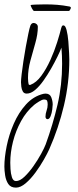

<svg xmlns="http://www.w3.org/2000/svg" viewBox="-52 -493 355 878"><path d="M21 365Q-3 365 -14 348.5Q-25 332 -28.5 309Q-32 286 -32 269Q-32 228 -21.5 175.5Q-11 123 11 72.5Q33 22 67 -15.5Q101 -53 147 -64Q150 -65 156 -65Q176 -65 182.5 -48Q189 -31 189 -15Q189 -9 187 7.5Q185 24 179.5 38Q174 52 165 52Q161 52 158.5 48.5Q156 45 156 41Q156 27 161 13Q166 -1 166 -15Q166 -26 163.5 -32Q161 -38 149 -38Q141 -38 126 -28.5Q111 -19 105 -14Q69 16 44.5 60.5Q20 105 7.5 154.5Q-5 204 -5 251Q-5 260 -4 280Q-3 300 2.5 317.5Q8 335 21 335Q39 335 60 315Q81 295 101 266.5Q121 238 136 210.5Q151 183 157 167Q190 76 211 -14Q232 -104 232 -201Q232 -238 229 -275Q223 -259 210.5 -233.5Q198 -208 181.5 -179Q165 -150 146.5 -124Q128 -98 108.5 -81.5Q89 -65 70 -65Q58 -65 52.5 -74.5Q47 -84 45.5 -96.5Q44 -109 44 -117Q44 -128 47 -154Q50 -180 55 -213Q60 -246 66 -279Q72 -312 77.5 -338.5Q83 -365 87 -376Q92 -388 102 -388Q109 -388 115 -383Q121 -378 121 -370Q121 -336 109.5 -296Q98 -256 87 -215.5Q76 -175 76 -136Q76 -133 77 -119Q78 -105 82 -105Q84 -105 85 -104.5Q86 -104 87 -105Q114 -115 137 -146.5Q160 -178 178.5 -219Q197 -260 209.5 -300Q222 -340 228 -365Q229 -369 231 -373Q233 -377 238 -377Q247 -377 252.5 -355.5Q258 -334 260.5 -304.5Q263 -275 264 -250.5Q265 -226 265 -221Q265 -115 240.5 -11Q216 93 173 190Q165 208 148.5 237Q132 266 110.5 295.5Q89 325 65.5 345Q42 365 21 365ZM104 -443Q100 -443 94 -454.5Q88 -466 88 -470Q91 -471 109 -472Q127 -473 154 -473Q184 -473 209.5 -471Q235 -469 267 -463Q272 -461 272 -458Q272 -454 268.5 -448.5Q265 -443 264 -443Z"/></svg>

Font: Licorice
Style: Regular
Weight: 400
Designer: Robert E. Leuschke
Foundry: Robert E. Leuschke
Version: Version 1.010; ttfautohint (v1.8.3)